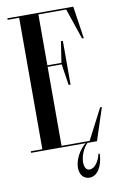

<svg xmlns="http://www.w3.org/2000/svg" viewBox="-96 -753 615 984"><g transform="rotate(-10 211.5 -261.0)"><path d="M296 136.5C278 136.5 269 119 269 95C269 65.5 282.5 26 308.5 0H358L413 -168H404L321.1 -8H175V-419H248.2L265 -309H275V-537H265L248.2 -427H175V-692H319.7L374 -532H383L358 -700H15V-692H75V-8H15V0H299C262.5 28.5 238 78.5 238 117.5C238 153.5 258 177.5 288.5 177.5C328.5 177.5 357 133.5 361 67.5L355 63C344.5 107 321 136.5 296 136.5Z"/></g></svg>

Font: Picaflor 48 pt
Style: Regular
Weight: 400
Designer: Ariel Martín Pérez
Foundry: Tunera Type Foundry
Version: Version 1.000;hotconv 1.0.109;makeotfexe 2.5.65596